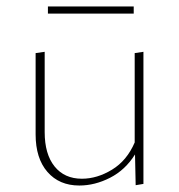

<svg xmlns="http://www.w3.org/2000/svg" viewBox="-20 -570 553 593"><path d="M393 -528H128V-550H393ZM423 -410V-2L399 2L397 -93Q367 -45 320 -21Q273 3 225 3Q163 3 126.5 -39Q90 -81 90 -155V-406L118 -410V-162Q118 -94 148.5 -56Q179 -18 233 -18Q280 -18 326 -46Q372 -74 396 -130V-406Z"/></svg>

Font: Ysabeau Infant Extralight
Style: Regular
Weight: 200
Designer: Christian Thalmann (Catharsis Fonts)
Version: Version 0.003